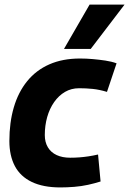

<svg xmlns="http://www.w3.org/2000/svg" viewBox="-20 -810 565 840"><path d="M244 10Q169 10 119 -14Q69 -38 45 -83.5Q21 -129 21 -193Q21 -274 40.5 -340.5Q60 -407 99 -455Q138 -503 196 -528.5Q254 -554 330 -554Q358 -554 386 -551.5Q414 -549 441 -545Q468 -541 490 -533L448 -408Q415 -418 385.5 -421Q356 -424 326 -424Q292 -424 264.5 -408Q237 -392 217 -363.5Q197 -335 186.5 -298Q176 -261 176 -219Q176 -188 189.5 -165.5Q203 -143 228 -131.5Q253 -120 287 -120Q308 -120 327.5 -121.5Q347 -123 367 -126Q387 -129 409 -134L420 -16Q395 -8 365.5 -1.5Q336 5 304.5 7.5Q273 10 244 10ZM260 -596 372 -790H525L377 -596Z"/></svg>

Font: Georama ExtraCondensed Thin
Style: Bold Italic
Weight: 700
Italic angle: -9°
Version: Version 1.001